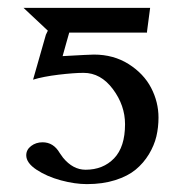

<svg xmlns="http://www.w3.org/2000/svg" viewBox="-20 -450 477 482"><path d="M293.9 -138.2Q293.9 -185.5 263.4 -226.3Q232.9 -267.1 189.9 -267.1Q166 -267.1 127.2 -262.5Q88.4 -257.8 63 -250L95.2 -362.8L100.1 -373Q83.5 -388.2 39.1 -430.2H356.9L349.1 -371.1V-368.2H153.8Q150.9 -358.4 145.5 -338.9Q140.1 -319.3 137.2 -309.1Q205.6 -313 215.8 -313Q265.1 -313 303 -289.1Q340.8 -265.1 359.4 -229.5Q377.9 -193.8 377.9 -154.8Q377.9 -130.4 372.6 -107.7Q367.2 -85 353.8 -62.7Q340.3 -40.5 320.6 -24.2Q300.8 -7.8 269.3 2.2Q237.8 12.2 198.2 12.2Q168 12.2 132.8 2.7Q97.7 -6.8 71.8 -23.9Q45.9 -41 45.9 -60.1Q45.9 -74.2 58.1 -83.5Q70.3 -92.8 86.9 -92.8Q114.3 -92.8 129.9 -65.9Q137.2 -56.2 138.2 -54.2Q163.1 -23.9 194.8 -23.9Q238.8 -23.9 266.4 -52.5Q293.9 -81.1 293.9 -138.2Z"/></svg>

Font: Common Serif Medium
Style: Regular
Weight: 500
Designer: Philipp H. Poll, Khaled Hosny
Foundry: Stefan Peev, Context Ltd.
Version: Version 1.026